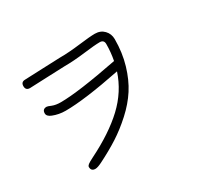

<svg xmlns="http://www.w3.org/2000/svg" viewBox="-140 -801 1281 1178"><g transform="rotate(-30 500.0 -212.0)"><path d="M659 -368Q670 -425 670 -482Q670 -512 640 -512Q605 -512 525 -502Q445 -492 380 -492Q364 -492 251.5 -487Q139 -482 130 -482Q100 -482 100 -512Q100 -542 130 -542Q139 -542 252.5 -547Q366 -552 380 -552Q445 -552 525 -562Q605 -572 640 -572Q680 -572 705 -546Q730 -520 730 -482Q730 -387 705.5 -304Q681 -221 641 -159Q601 -97 540 -41.5Q479 14 417.5 53.5Q356 93 278 132Q246 148 230 148Q200 148 200 118Q200 110 210 102Q220 94 250 79Q409 0 506 -91Q603 -182 643 -304Q383 -252 250 -252Q202 -252 160 -269Q130 -281 130 -302Q130 -332 160 -332Q167 -332 190 -322Q215 -312 250 -312Q373 -312 659 -368Z"/></g></svg>

Font: Pecita
Style: Book
Weight: 400
Width: 7
Version: Version 4.3